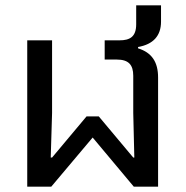

<svg xmlns="http://www.w3.org/2000/svg" viewBox="-20 -699 695 719"><path d="M82 0H172L327 -184L481 0H572V-409C572 -466 549 -502 497 -518V-523C554 -533 583 -565 583 -618V-679H490V-608C490 -561 466 -548 428 -548H372V-476H417C462 -476 479 -456 479 -415V-276L483 -109H479L350 -263H304L175 -109H170L175 -276V-548H82Z"/></svg>

Font: IBM Plex Thai Text
Style: Regular
Weight: 450
Designer: Mike Abbink, Paul van der Laan, Pieter van Rosmalen, Ben Mitchell, Mark Frömberg
Foundry: Bold Monday
Version: Version 1.0